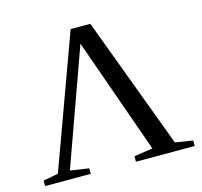

<svg xmlns="http://www.w3.org/2000/svg" viewBox="-98 -767 920 874"><g transform="rotate(-15 362.5 -330.0)"><path d="M137.2 -39.1 225.1 -25.9V0H9.8V-25.9L80.6 -39.1L307.1 -660.2H399.9L631.8 -39.1L714.8 -25.9V0H438V-25.9L525.9 -39.1L333 -584.5Z"/></g></svg>

Font: Liberation Serif
Style: Regular
Weight: 400
Designer: Steve Matteson
Foundry: Ascender Corporation
Version: Version 2.1.5